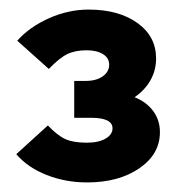

<svg xmlns="http://www.w3.org/2000/svg" viewBox="-20 -726 375 401"><path d="M162 -345Q117 -345 77.5 -360.5Q38 -376 14 -404L80 -464Q100 -443 116.5 -435.5Q133 -428 161 -428Q186 -428 200.5 -436.5Q215 -445 215 -458Q215 -480 170 -480H135V-557H159Q181 -557 194.5 -566.5Q208 -576 208 -591Q208 -605 195 -613Q182 -621 161 -621Q137 -621 120.5 -613Q104 -605 82 -582L16 -641Q42 -670 82.5 -688Q123 -706 165 -706Q228 -706 267 -678Q306 -650 306 -604Q306 -579 294 -558Q282 -537 261 -523Q286 -513 300 -494Q314 -475 314 -450Q314 -404 271 -374.5Q228 -345 162 -345Z"/></svg>

Font: Red Hat Display Black
Style: Regular
Weight: 900
Designer: Pentagram, MCKL
Foundry: Pentagram, MCKL
Version: Version 1.023; ttfautohint (v1.8.3)